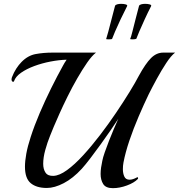

<svg xmlns="http://www.w3.org/2000/svg" viewBox="-20 -972 932 1000"><path d="M568 8Q531 8 517.5 -13.5Q504 -35 504 -66Q504 -82 506.5 -99.5Q509 -117 513 -135Q516 -151 525.5 -178.5Q535 -206 547.5 -238Q560 -270 573 -300.5Q586 -331 596 -353Q580 -328 555.5 -292.5Q531 -257 503.5 -219Q476 -181 450.5 -147.5Q425 -114 406 -93Q360 -43 312 -18Q264 7 224 7Q170 7 140 -18Q110 -43 110 -104Q110 -133 117 -171.5Q124 -210 140 -259Q159 -318 187 -383.5Q215 -449 246.5 -512.5Q278 -576 308 -630Q310 -634 316.5 -645Q323 -656 327 -661Q288 -660 243.5 -651.5Q199 -643 158.5 -628Q118 -613 89.5 -593Q61 -573 53 -549Q52 -546 49 -546Q40 -546 40 -560Q40 -563 42 -569Q52 -595 65 -615Q78 -635 92 -649Q125 -683 166 -690.5Q207 -698 253 -698H480Q459 -682 434 -646Q409 -610 382.5 -564Q356 -518 332 -469.5Q308 -421 289.5 -379.5Q271 -338 260 -312Q254 -297 240.5 -264Q227 -231 216 -191.5Q205 -152 205 -119Q205 -91 217 -73Q229 -55 258 -56Q289 -57 329 -86Q369 -115 413 -163Q457 -211 501 -268.5Q545 -326 584.5 -384.5Q624 -443 655 -493.5Q686 -544 703 -577Q738 -641 766.5 -669.5Q795 -698 830 -698H892Q871 -682 846 -644Q821 -606 797 -562Q773 -518 755 -482Q729 -428 702 -365Q675 -302 654 -240Q633 -178 623 -125Q620 -109 620 -91Q620 -69 627.5 -52.5Q635 -36 655 -36Q672 -36 695 -49H696Q698 -49 699 -45.5Q700 -42 698 -40Q679 -20 641 -6Q603 8 568 8ZM658 -769Q662 -777 669.5 -807Q677 -837 686.5 -874Q696 -911 704 -941Q706 -947 715.5 -949.5Q725 -952 736 -952Q750 -952 760 -949Q770 -946 767 -940Q750 -907 733.5 -871Q717 -835 705 -807Q693 -779 690 -770Q689 -769 683.5 -768Q678 -767 672 -767Q658 -767 658 -769ZM533 -769Q536 -777 544 -807Q552 -837 561.5 -874Q571 -911 579 -941Q581 -947 590.5 -949.5Q600 -952 611 -952Q625 -952 635 -949Q645 -946 642 -940Q625 -907 608 -871Q591 -835 579 -807Q567 -779 564 -770Q563 -767 546 -767Q533 -767 533 -769Z"/></svg>

Font: Playball
Style: Regular
Weight: 400
Designer: Robert E. Leuschke
Foundry: Robert E. Leuschke
Version: Version 1.010